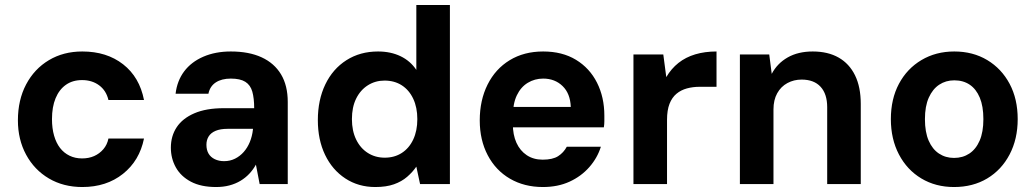

<svg xmlns="http://www.w3.org/2000/svg" viewBox="-20 -740 4164 772"><path d="M311 12Q235 12 176.5 -22.5Q118 -57 85 -118Q52 -179 52 -256Q52 -338 85 -400.5Q118 -463 176.5 -498Q235 -533 311 -533Q409 -533 475 -481.5Q541 -430 559 -338H416Q407 -376 378.5 -397Q350 -418 310 -418Q272 -418 245 -399Q218 -380 203.5 -345Q189 -310 189 -261Q189 -224 197.5 -194.5Q206 -165 221.5 -145Q237 -125 259.5 -114Q282 -103 310 -103Q337 -103 358.5 -112.5Q380 -122 395.5 -140Q411 -158 416 -183H559Q541 -94 474.5 -41Q408 12 311 12Z M849 12Q788 12 747.5 -9.5Q707 -31 687 -67Q667 -103 667 -146Q667 -193 690.5 -228.5Q714 -264 761.5 -284.5Q809 -305 880 -305H1002Q1002 -345 994.5 -371.5Q987 -398 966.5 -411Q946 -424 908 -424Q871 -424 847.5 -408.5Q824 -393 818 -363H686Q692 -415 720.5 -453Q749 -491 797.5 -512Q846 -533 908 -533Q981 -533 1032 -509.5Q1083 -486 1110 -441Q1137 -396 1137 -330V0H1024L1009 -78Q998 -58 982.5 -41.5Q967 -25 947 -13Q927 -1 902.5 5.5Q878 12 849 12ZM881 -92Q905 -92 925 -102Q945 -112 960 -129Q975 -146 984.5 -169Q994 -192 997 -219V-222H895Q866 -222 847 -214Q828 -206 819 -191.5Q810 -177 810 -158Q810 -137 818.5 -122.5Q827 -108 843.5 -100Q860 -92 881 -92Z M1489 12Q1421 12 1368.5 -22.5Q1316 -57 1287 -117.5Q1258 -178 1258 -257Q1258 -338 1288 -400.5Q1318 -463 1373 -498Q1428 -533 1500 -533Q1551 -533 1590.5 -514Q1630 -495 1654 -459V-720H1789V0H1669L1654 -70Q1639 -48 1617 -29Q1595 -10 1564 1Q1533 12 1489 12ZM1527 -106Q1566 -106 1595.5 -125Q1625 -144 1641.5 -179Q1658 -214 1658 -261Q1658 -308 1641.5 -343Q1625 -378 1595.5 -397Q1566 -416 1526 -416Q1489 -416 1459 -397Q1429 -378 1412 -343.5Q1395 -309 1395 -261Q1395 -214 1412 -179Q1429 -144 1459 -125Q1489 -106 1527 -106Z M2163 12Q2088 12 2030.5 -21.5Q1973 -55 1941 -116Q1909 -177 1909 -256Q1909 -337 1940.5 -400Q1972 -463 2029.5 -498Q2087 -533 2164 -533Q2241 -533 2296 -499.5Q2351 -466 2380.5 -407.5Q2410 -349 2410 -275Q2410 -265 2410 -253Q2410 -241 2408 -228H2005V-310H2275Q2273 -364 2242 -394Q2211 -424 2164 -424Q2130 -424 2102 -407Q2074 -390 2058 -356.5Q2042 -323 2042 -271V-242Q2042 -198 2056.5 -166Q2071 -134 2098 -116Q2125 -98 2162 -98Q2202 -98 2224 -112Q2246 -126 2259 -150H2396Q2382 -105 2349.5 -68Q2317 -31 2270 -9.5Q2223 12 2163 12Z M2527 0V-521H2647L2659 -430Q2679 -464 2708 -487Q2737 -510 2775.5 -521.5Q2814 -533 2861 -533V-391H2793Q2766 -391 2742 -384.5Q2718 -378 2700 -363Q2682 -348 2672 -322.5Q2662 -297 2662 -258V0Z M2955 0V-521H3073L3083 -443Q3105 -485 3147 -509Q3189 -533 3248 -533Q3309 -533 3352 -508.5Q3395 -484 3418 -437Q3441 -390 3441 -322V0H3306V-309Q3306 -362 3279.5 -391Q3253 -420 3203 -420Q3172 -420 3146 -406Q3120 -392 3105 -365Q3090 -338 3090 -300V0Z M3816 12Q3742 12 3684.5 -22.5Q3627 -57 3594.5 -119Q3562 -181 3562 -261Q3562 -342 3594.5 -403Q3627 -464 3685 -498.5Q3743 -533 3817 -533Q3892 -533 3949.5 -498.5Q4007 -464 4039.5 -403Q4072 -342 4072 -261Q4072 -181 4039.5 -119Q4007 -57 3949.5 -22.5Q3892 12 3816 12ZM3816 -105Q3851 -105 3877.5 -122.5Q3904 -140 3919 -174.5Q3934 -209 3934 -261Q3934 -313 3919.5 -347.5Q3905 -382 3879 -399.5Q3853 -417 3817 -417Q3783 -417 3756.5 -399.5Q3730 -382 3714.5 -347.5Q3699 -313 3699 -261Q3699 -209 3714 -174.5Q3729 -140 3755.5 -122.5Q3782 -105 3816 -105Z"/></svg>

Font: DM Sans 10pt
Style: Bold
Weight: 700
Version: Version 4.004;gftools[0.9.30]